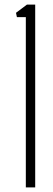

<svg xmlns="http://www.w3.org/2000/svg" viewBox="-20 -820 234 840"><path d="M93 0V-745H54L50 -764L98 -800H134V0Z"/></svg>

Font: Big Shoulders Text Thin
Style: Regular
Weight: 100
Designer: Patric King
Foundry: XO Type Co
Version: Version 1.000; ttfautohint (v1.8.2)